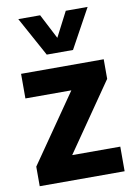

<svg xmlns="http://www.w3.org/2000/svg" viewBox="-90 -865 642 922"><g transform="rotate(-10 231.0 -404.0)"><path d="M27.5 0V-95.5L257 -427H33V-547H436V-451.5L207 -120H441.5V0ZM170.5 -616.5 65.5 -808H172L234.5 -687L297 -808H403.5L298.5 -616.5Z"/></g></svg>

Font: Encode Sans SemiCondensed SemiCondensed
Style: Bold
Weight: 700
Width: 4
Designer: Multiple Designers
Foundry: Impallari Type
Version: Version 3.000; ttfautohint (v1.8.3) -l 8 -r 50 -G 200 -x 14 